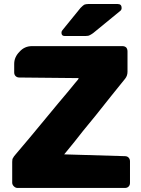

<svg xmlns="http://www.w3.org/2000/svg" viewBox="-20 -927 695 944"><path d="M55.2 -166Q126.5 -249.5 203.1 -342.8Q230.5 -377 266.1 -418.9Q305.7 -465.8 311 -472.2Q318.8 -481.9 331.1 -496.6Q343.3 -511.2 346.2 -515.1Q361.3 -532.7 363.8 -536.1Q367.2 -541 366.2 -543L75.2 -545.9Q64 -545.9 56.9 -552.7Q49.8 -559.6 49.8 -570.8V-612.8Q49.8 -646.5 76.2 -672.9Q100.6 -700.2 137.2 -700.2H582Q593.8 -700.2 601.1 -692.9Q606.9 -685.5 606.9 -673.8V-574.2Q606.9 -554.7 595.2 -540Q529.8 -459.5 450.2 -358.9Q436.5 -341.8 415.8 -316.9Q395 -292 388.2 -283.2Q343.8 -226.1 312 -188Q308.6 -183.6 304.4 -178.7Q300.3 -173.8 298.3 -171.4Q296.4 -168.9 295.9 -168L594.2 -159.2Q605.5 -159.2 612.3 -152.1Q619.1 -145 619.1 -133.8V-27.8Q619.1 -16.6 612.3 -9.8Q605.5 -2.9 594.2 -2.9H65.9Q56.2 -2.9 48.1 -11Q40 -19 40 -28.8V-130.9Q40 -146 43.9 -149.9Q44.4 -151.9 48.8 -158.2Q50.3 -161.1 55.2 -166ZM400.9 -750H297.9Q282.2 -750 282.2 -766.1Q282.2 -773.9 287.1 -778.8L376 -888.2Q387.7 -899.9 394 -903.8Q402.3 -907.2 413.1 -907.2H559.1Q578.1 -907.2 578.1 -887.2Q578.1 -879.9 573.2 -875L439 -765.1Q426.3 -755.9 420.9 -753.9Q414.6 -750 400.9 -750Z"/></svg>

Font: Cunia
Style: Bold
Weight: 700
Designer: Alejo Bergmann, Denis Ignatov
Foundry: Hubert & Fischer
Version: Version 1.00 February 21, 2019, initial release